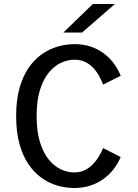

<svg xmlns="http://www.w3.org/2000/svg" viewBox="-20 -926 690 957"><path d="M349.9 11Q307.1 11 265.3 -1.2Q223.4 -13.5 186.4 -40Q149.4 -66.6 121.1 -108.7Q92.7 -150.8 76.6 -210.2Q60.5 -269.6 60.5 -348Q60.5 -426.4 76.9 -485.7Q93.3 -544.9 121.9 -586.9Q150.6 -628.9 187.9 -655.2Q225.1 -681.5 267.3 -693.8Q309.4 -706 352.2 -706Q394.4 -706 430.2 -694.3Q466.1 -682.6 495.2 -661.4Q524.3 -640.2 546 -611.5Q567.7 -582.7 581.6 -548.1L493.9 -504.3Q486.1 -525.8 473.9 -547.6Q461.8 -569.4 444.6 -587.8Q427.5 -606.1 404.6 -617.3Q381.6 -628.4 351.9 -628.4Q317 -628.4 283.2 -612.6Q249.5 -596.7 222.2 -562.9Q194.9 -529.1 178.7 -475.9Q162.5 -422.8 162.5 -348Q162.5 -273.2 178.5 -219.7Q194.6 -166.2 221.6 -132.4Q248.6 -98.6 282 -82.6Q315.3 -66.6 349.6 -66.6Q379.6 -66.6 402.9 -78Q426.1 -89.4 443.5 -107.7Q460.9 -125.9 473.4 -147Q485.8 -168.1 493.9 -187.9L581.6 -143.4Q568 -110.8 546.1 -82.6Q524.3 -54.5 495 -33.5Q465.8 -12.4 429.4 -0.7Q392.9 11 349.9 11ZM389.2 -763.9H295.9L442.9 -906H552.4Z"/></svg>

Font: Trispace Thin
Style: Regular
Weight: 100
Designer: Tyler Finck
Foundry: Etcetera Type Company
Version: Version 1.210